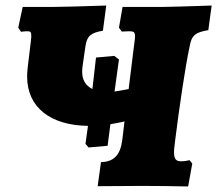

<svg xmlns="http://www.w3.org/2000/svg" viewBox="-20 -672 785 694"><path d="M570 -647H423L410 -572L420 -558C426 -558 438 -559 448 -559C463 -559 468 -556 468 -541C468 -534 467 -525 465 -512L445 -350L394 -341L410 -457L393 -470L327 -464L314 -350C289 -363 277 -383 277 -413C277 -421 278 -429 279 -437L289 -506C295 -542 307 -553 352 -561L364 -652C275 -649 203 -647 173 -647H62L46 -572L56 -557C63 -558 68 -559 79 -559C90 -559 93 -556 93 -544C93 -540 93 -534 92 -527L80 -427C79 -416 78 -406 78 -396C78 -283 163 -219 298 -217L289 -152L300 -139L369 -145L379 -223C396 -226 413 -229 430 -233L422 -166C415 -112 392 -87 345 -86L333 1C383 1 461 0 497 0C546 0 618 1 660 2L675 -81L665 -93C660 -92 649 -89 635 -89C617 -89 609 -96 609 -122C609 -133 611 -146 613 -164C628 -283 649 -427 665 -502C672 -544 685 -555 733 -563L745 -652C653 -649 594 -647 570 -647Z"/></svg>

Font: Alegreya SC Black
Style: Italic
Weight: 900
Italic angle: -7°
Designer: Juan Pablo del Peral
Foundry: Huerta Tipografica
Version: Version 2.007;PS 002.007;hotconv 1.0.88;makeotf.lib2.5.64775